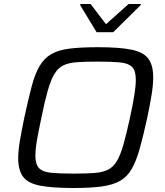

<svg xmlns="http://www.w3.org/2000/svg" viewBox="-20 -932 826 960"><path d="M347 8Q242 8 181.5 -3.5Q121 -15 96 -47.5Q71 -80 71 -142Q71 -178 79.5 -228.5Q88 -279 102 -346Q122 -438 138.5 -500.5Q155 -563 178 -602Q201 -641 236.5 -661.5Q272 -682 328.5 -689Q385 -696 470 -696Q576 -696 636 -684Q696 -672 721 -639.5Q746 -607 746 -545Q746 -507 738 -458Q730 -409 716 -342Q696 -251 678.5 -188.5Q661 -126 638.5 -87Q616 -48 580 -27.5Q544 -7 488 0.5Q432 8 347 8ZM349 -64Q410 -64 451 -67Q492 -70 519 -83Q546 -96 564 -126Q582 -156 597 -208.5Q612 -261 630 -344Q644 -409 651.5 -455Q659 -501 659 -534Q659 -578 640.5 -597Q622 -616 580 -620Q538 -624 468 -624Q406 -624 364.5 -621Q323 -618 296.5 -605Q270 -592 252 -562Q234 -532 219 -479.5Q204 -427 187 -344Q178 -300 171 -265Q164 -230 160.5 -202.5Q157 -175 157 -153Q157 -110 175.5 -91Q194 -72 236.5 -68Q279 -64 349 -64ZM463 -771 381 -906 382 -912H433L510 -811L623 -912H685L683 -906L546 -771Z"/></svg>

Font: Saira SemiExpanded
Style: Italic
Weight: 400
Width: 6
Italic angle: -12°
Designer: Hector Gatti with collaboration of the Omnibus-Type team
Foundry: Omnibus-Type
Version: Version 1.101